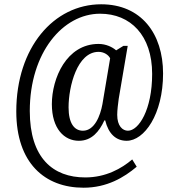

<svg xmlns="http://www.w3.org/2000/svg" viewBox="-20 -734 826 896"><path d="M370 142C479 142 559 94 618 44L597 10C548 52 474 94 378 94C227 94 119 3 119 -216C119 -488 273 -670 447 -670C589 -670 690 -569 690 -389C690 -221 627 -124 577 -124C552 -124 527 -146 527 -198C527 -219 531 -251 534 -273L576 -520H556L522 -499C505 -514 475 -529 440 -529C290 -529 222 -368 222 -248C222 -133 280 -77 348 -77C408 -77 443 -120 467 -172H471C486 -110 521 -77 571 -77C653 -77 741 -200 741 -391C741 -577 639 -714 452 -714C231 -714 56 -512 56 -214C56 27 189 142 370 142ZM367 -124C327 -124 300 -158 300 -233C300 -330 340 -492 440 -492C465 -492 486 -478 494 -462L458 -248C448 -193 421 -124 367 -124Z"/></svg>

Font: Noto Serif Sinhala Condensed
Style: Regular
Weight: 400
Width: 3
Designer: Jelle Bosma - Monotype Design Team
Foundry: Monotype Imaging Inc.
Version: Version 2.007